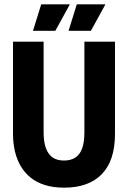

<svg xmlns="http://www.w3.org/2000/svg" viewBox="-20 -852 591 885"><path d="M276 13Q226 13 187.5 1Q149 -11 121.5 -33Q94 -55 76 -85.5Q58 -116 49 -153.5Q40 -191 40 -235V-660H181V-242Q181 -197 192 -168Q203 -139 223.5 -125.5Q244 -112 275 -112Q306 -112 327 -125.5Q348 -139 358.5 -167.5Q369 -196 369 -242V-660H510V-235Q510 -112 449.5 -49.5Q389 13 276 13ZM235 -710H132L170 -832H302ZM399 -710H296L334 -832H466Z"/></svg>

Font: Bricolage Grotesque 72pt SemiCondensed
Style: Bold
Weight: 700
Width: 4
Designer: Mathieu Triay
Foundry: Atelier Triay
Version: Version 1.001;gftools[0.9.33.dev8+g029e19f]